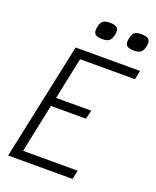

<svg xmlns="http://www.w3.org/2000/svg" viewBox="-182 -1129 1001 1233"><g transform="rotate(20 319.0 -512.5)"><path d="M28 0 198 -800H638L626 -739H206L260 -784L183 -416L147 -453H431L417 -393H133L185 -430L100 -23L71 -61H481L468 0ZM555 -909Q518 -909 505 -923.5Q492 -938 500 -973Q506 -1003 520.5 -1014Q535 -1025 568 -1025Q605 -1025 618 -1010.5Q631 -996 624 -963Q617 -932 602.5 -920.5Q588 -909 555 -909ZM339 -909Q302 -909 289 -923.5Q276 -938 284 -973Q290 -1003 304.5 -1014Q319 -1025 352 -1025Q389 -1025 402 -1010.5Q415 -996 408 -963Q401 -932 386.5 -920.5Q372 -909 339 -909Z"/></g></svg>

Font: Victor Mono Thin Light
Style: Italic
Weight: 300
Italic angle: -12°
Monospace: yes
Version: Version 1.561;gftools[0.9.30]